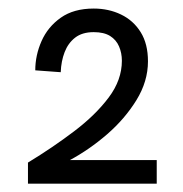

<svg xmlns="http://www.w3.org/2000/svg" viewBox="-20 -928 439 460"><path d="M355.5 -488H47V-538.5Q107 -575 158 -613.8Q209 -652.5 240.5 -694.5Q272 -736.5 272 -782.5Q272 -801 265.2 -816.8Q258.5 -832.5 243.8 -841.8Q229 -851 204.5 -851Q177 -851 160 -837.8Q143 -824.5 134.8 -803Q126.5 -781.5 125.5 -755L64.5 -759.5Q64.5 -795.5 79.5 -829.5Q94.5 -863.5 125.5 -885.5Q156.5 -907.5 204.5 -907.5Q240.5 -907.5 270 -893.2Q299.5 -879 317 -851Q334.5 -823 334.5 -781Q334.5 -733 306.8 -688Q279 -643 236.5 -606.2Q194 -569.5 147.5 -544.5H355.5Z"/></svg>

Font: Acari Sans Neue
Style: Bold
Weight: 700
Designer: Alfredo Marco Pradil (font), Cristiano Sobral (main changes)
Foundry: Hanken Design Co. (font), Cristiano Sobral (main changes)
Version: Version 2.459;March 19, 2022;FontCreator 14.0.0.2808 64-bit;